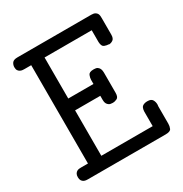

<svg xmlns="http://www.w3.org/2000/svg" viewBox="-152 -755 829 871"><g transform="rotate(-30 262.5 -319.5)"><path d="M25 -31Q25 -42 29 -48.5Q33 -55 38.5 -58Q44 -61 50 -61.5Q56 -62 60 -62H96V-577H61Q57 -577 51 -577.5Q45 -578 39 -581Q33 -584 29 -590Q25 -596 25 -607Q25 -619 32 -629Q39 -639 60 -639H446Q459 -639 466 -635Q473 -631 476 -625.5Q479 -620 479.5 -613.5Q480 -607 480 -602V-516Q480 -496 470 -489Q460 -482 449 -482L448 -483Q438 -483 426 -487.5Q414 -492 413 -515V-577H166V-362H298V-383Q298 -394 303 -406.5Q308 -419 330 -419H334Q345 -419 351 -415Q357 -411 360 -405.5Q363 -400 364 -394Q365 -388 365 -383V-278Q365 -255 354 -249.5Q343 -244 332 -244H330Q318 -244 311.5 -248.5Q305 -253 302 -259Q299 -265 298.5 -271Q298 -277 298 -280V-300H166V-62H435V-138Q436 -160 446 -166Q456 -172 469 -172H471Q490 -172 496.5 -161Q503 -150 503 -136Q503 -134 502.5 -131.5Q502 -129 502 -127V-36Q502 -23 497 -11.5Q492 0 467 0H60Q57 0 51 -0.5Q45 -1 39 -4Q33 -7 29 -13.5Q25 -20 25 -31Z"/></g></svg>

Font: CMU Typewriter Custom
Style: Regular
Weight: 500
Monospace: yes
Version: Version 0.7.0